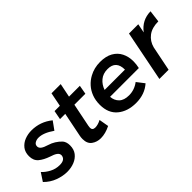

<svg xmlns="http://www.w3.org/2000/svg" viewBox="10 -1285 1916 1916"><g transform="rotate(-45 968.0 -327.0)"><path d="M231 6Q170.5 6 104.5 -18Q38.5 -42 -14 -95L42 -180Q75 -144.5 122.5 -119.8Q170 -95 226 -95Q302 -95 307 -152Q307 -176.5 284 -193.2Q261 -210 217 -223Q150 -246 110 -279.5Q70 -313 70 -375Q70 -430.5 98 -467Q128 -505 173.5 -522.5Q219 -540 269 -540Q394 -540 491 -461L429 -375Q338 -439 268 -439Q240 -439 218 -426Q196 -413 196 -387Q196 -364.5 217.2 -348.5Q238.5 -332.5 284 -319Q358 -297 413 -239Q437 -209 437 -162Q437 -105 408.2 -68.2Q379.5 -31.5 333 -12.8Q286.5 6 231 6Z M705 6Q651 6 610 -23.5Q569 -53 569 -118Q569 -140 573 -160L625 -418H551L569 -513H644L673 -660H803L773 -513H926L909 -418H754L704 -171Q701 -156 701 -145Q701 -110 740 -109Q779 -109 824 -133L842 -30Q770 6 705 6Z M1202.5 6Q1083.5 6 1008 -56.5Q932.5 -119 932.5 -238Q932.5 -300.5 951.8 -351Q971 -401.5 1005 -439.2Q1039 -477 1083.5 -501Q1152.5 -539 1236.5 -539Q1318 -539 1371.5 -508.8Q1425 -478.5 1451.2 -426.2Q1477.5 -374 1477.5 -308Q1477.5 -266 1467.5 -222H1061.5Q1065.5 -167 1101 -132.5Q1136.5 -98 1206.5 -98Q1283.5 -98 1346.5 -146L1407.5 -67Q1325.5 6 1202.5 6ZM1358.5 -309Q1358.5 -436 1239.5 -436Q1175.5 -436 1133 -400.5Q1090.5 -365 1071.5 -309Z M1665.5 0H1535.5L1641.5 -535H1772.5L1753.5 -439Q1827.5 -538 1950.5 -540L1934.5 -414Q1844.5 -414 1790.5 -373Q1736.5 -332 1718.5 -263Z"/></g></svg>

Font: Argentum Sans Medium
Style: Italic
Weight: 500
Italic angle: -11°
Designer: Julieta Ulanovsky (font), Cristiano Sobral (main changes and remaster)
Foundry: Julieta Ulanovsky (font), Cristiano Sobral (main changes and remaster)
Version: Version 2.007;June 15, 2022;FontCreator 14.0.0.2814 64-bit; 